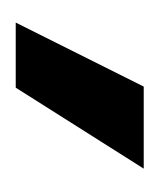

<svg xmlns="http://www.w3.org/2000/svg" viewBox="1 -794 206 249"><g transform="rotate(90 104.5 -670.0)"><path d="M9.8 -586.9 92.8 -752.9H199.2L94.2 -586.9Z"/></g></svg>

Font: Neutral Grotesk
Style: Regular
Weight: 400
Designer: Nawras Khrais
Foundry: Nawras Khrais
Version: Version 1.000;PS 001.000;hotconv 1.0.88;makeotf.lib2.5.64775